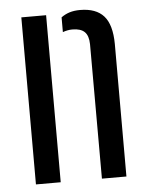

<svg xmlns="http://www.w3.org/2000/svg" viewBox="-47 -647 526 687"><g transform="rotate(-5 215.5 -304.0)"><path d="M54.5 0V-600H143.5V0ZM291.5 0 291 -483Q290.5 -513.5 276.5 -527.2Q262.5 -541 232.5 -541Q223 -541 214.5 -539.2Q206 -537.5 198 -534.5V-587.5Q211.5 -597.5 228 -602.8Q244.5 -608 266 -608Q323 -608 351 -576.8Q379 -545.5 379.5 -476V0Z"/></g></svg>

Font: Big Shoulders Stencil Text Thin Medium
Style: Regular
Weight: 500
Version: Version 2.001